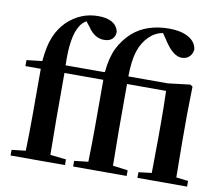

<svg xmlns="http://www.w3.org/2000/svg" viewBox="-87 -937 1218 1045"><g transform="rotate(10 521.5 -415.0)"><path d="M944.3 -39.1 1010.7 -31.2V0H736.3V-31.2L808.6 -40Q810.5 -153.3 810.5 -235.4V-326.2Q810.5 -414.1 807.6 -493.2H591.8V-235.4Q591.8 -170.9 593.8 -42L676.8 -31.2V0H380.9V-31.2L458 -40Q460.9 -136.7 460.9 -235.4V-493.2H246.1V-235.4Q246.1 -171.9 248 -41L335.9 -31.2V0H35.2V-31.2L112.3 -40Q115.2 -136.7 115.2 -235.4V-493.2H30.3V-526.4L116.2 -536.1Q123 -620.1 145 -672.4Q167 -724.6 204.1 -760.7Q277.3 -830.1 374 -830.1Q471.7 -830.1 487.3 -763.7Q487.3 -738.3 471.7 -723.1Q456.1 -708 425.8 -708Q374 -708 336.9 -763.7L315.4 -791Q293 -778.3 280.3 -756.8Q239.3 -693.4 245.1 -535.2H454.1L461.9 -536.1Q469.7 -618.2 495.1 -669.9Q520.5 -721.7 565.4 -762.7Q642.6 -830.1 767.6 -830.1Q830.1 -830.1 871.6 -807.6Q913.1 -785.2 919.9 -743.2Q918 -717.8 901.9 -701.7Q885.7 -685.5 859.4 -685.5Q815.4 -685.5 769.5 -752L736.3 -800.8Q692.4 -792 660.2 -759.8Q626 -725.6 609.4 -674.3Q592.8 -623 591.8 -535.2H809.6L931.6 -549.8L945.3 -541L942.4 -388.7V-235.4Q942.4 -152.3 944.3 -39.1Z"/></g></svg>

Font: GenRyuMin TW TTF Bold
Style: Regular
Weight: 700
Version: Version 1.300